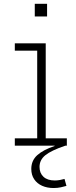

<svg xmlns="http://www.w3.org/2000/svg" viewBox="-20 -752 394 991"><path d="M216 -38H325V0H56.5V-38H172V-490.5H56.5V-528.5H216ZM159.5 -732.5H223V-667H159.5ZM313 171.5 323 207.5Q310.5 211 293.8 214.8Q277 218.5 256.5 218.5Q223.5 218.5 197.5 207Q171.5 195.5 156.5 173.2Q141.5 151 141.5 120Q141.5 77 172 49.2Q202.5 21.5 262 1.5V-16L317 0Q244.5 24.5 214.2 49Q184 73.5 184 109.5Q184 141.5 204.5 160.5Q225 179.5 262.5 179.5Q276.5 179.5 289.5 177Q302.5 174.5 313 171.5Z"/></svg>

Font: Hepta Slab ExtraLight Light
Style: Regular
Weight: 300
Version: Version 1.100